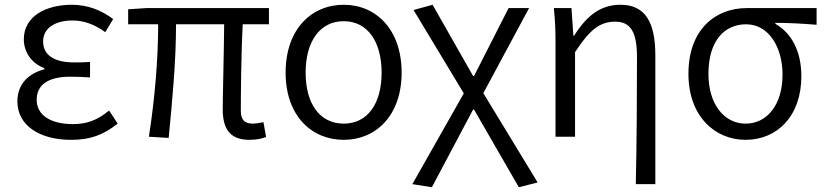

<svg xmlns="http://www.w3.org/2000/svg" viewBox="-20 -574 3461 806"><path d="M278 13C354 13 409 -4 474 -55L438 -110C386 -67 341 -53 286 -53C192 -53 134 -91 134 -155C134 -218 182 -252 275 -252C302 -252 326 -251 358 -249V-314C331 -312 313 -312 291 -312C200 -312 161 -348 161 -400C161 -459 216 -488 284 -488C335 -488 379 -470 422 -439L455 -494C406 -531 348 -554 282 -554C173 -554 80 -506 80 -409C80 -358 110 -309 166 -288V-283C105 -267 53 -226 53 -148C53 -49 144 13 278 13Z M1027 13C1057 13 1079 8 1097 1L1086 -61C1065 -57 1051 -55 1042 -55C1008 -55 991 -70 991 -109C991 -165 992 -345 999 -472H1109V-540H594L518 -535V-472H644C644 -323 629 -153 605 0L688 5C703 -148 719 -317 719 -472H921C920 -350 915 -174 915 -115C915 -31 947 13 1027 13Z M1423 13C1558 13 1666 -89 1666 -269C1666 -451 1558 -554 1423 -554C1287 -554 1179 -451 1179 -269C1179 -89 1287 13 1423 13ZM1423 -55C1322 -55 1263 -139 1263 -269C1263 -399 1322 -485 1423 -485C1523 -485 1582 -399 1582 -269C1582 -139 1523 -55 1423 -55Z M1793 212 1966 -114H1970L2158 212L2237 192L2009 -183L2201 -540H2115L1970 -255H1966L1796 -554L1716 -532L1927 -182L1711 199Z M2649 199H2731V-343C2731 -481 2688 -554 2585 -554C2505 -554 2446 -513 2390 -424H2387L2379 -540H2305C2311 -484 2312 -438 2312 -395V0H2394V-355C2457 -452 2500 -483 2563 -483C2629 -483 2654 -437 2654 -333C2654 -172 2653 22 2649 199Z M3110 13C3241 13 3344 -85 3344 -254C3344 -359 3303 -435 3235 -474V-478C3295 -478 3346 -475 3408 -470V-540H3114C2987 -540 2870 -454 2870 -264C2870 -86 2981 13 3110 13ZM3110 -55C3021 -55 2954 -135 2954 -264C2954 -404 3022 -472 3112 -472C3209 -472 3265 -373 3265 -261C3265 -134 3200 -55 3110 -55Z"/></svg>

Font: Noto Sans CJK HK DemiLight
Style: Regular
Weight: 350
Designer: Ryoko NISHIZUKA 西塚涼子 (kana, bopomofo & ideographs); Paul D. Hunt (Latin, Greek & Cyrillic); Sandoll Communications 산돌커뮤니
Foundry: Adobe
Version: Version 2.004;hotconv 1.0.118;makeotfexe 2.5.65603